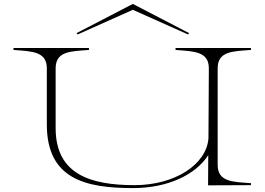

<svg xmlns="http://www.w3.org/2000/svg" viewBox="-20 -945 1355 980"><path d="M1261 -690V-700H876V-690C972 -683 1046 -682 1046 -596L1044 -239C1034 -105 872 0 667 0C442 0 264 -55 264 -291V-596C264 -684 340 -683 434 -690V-700H49V-690C145 -683 219 -682 219 -596V-310C219 -31 416 15 659 15C838 15 979 -54 1043 -153L1042 1L1261 0V-10C1167 -17 1091 -16 1091 -104V-596C1091 -684 1167 -683 1261 -690ZM945 -776 658 -925 371 -776 376 -769 658 -895 940 -769Z"/></svg>

Font: Sprat Extended Thin
Style: Regular
Weight: 100
Width: 9
Designer: Ethan Nakache
Foundry: Collletttivo
Version: Version 2.000;Glyphs 3.2 (3217)